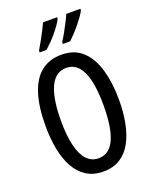

<svg xmlns="http://www.w3.org/2000/svg" viewBox="-171 -1033 900 1135"><g transform="rotate(-20 278.5 -465.5)"><path d="M509.8 -357.9Q509.8 -279.3 496.6 -212.2Q483.4 -145 456.1 -95.2Q428.7 -45.4 385 -17.8Q341.3 9.8 279.8 9.8Q217.3 9.8 173.1 -18.6Q128.9 -46.9 101.6 -96.9Q74.2 -147 61.3 -214.1Q48.3 -281.2 48.3 -358.9Q48.3 -480.5 74.5 -561.8Q100.6 -643.1 152.1 -683.8Q203.6 -724.6 279.8 -724.6Q361.3 -724.6 411.9 -677Q462.4 -629.4 486.1 -546.6Q509.8 -463.9 509.8 -357.9ZM144.5 -357.9Q144.5 -264.6 159.9 -201.2Q175.3 -137.7 205.3 -105.7Q235.4 -73.7 278.8 -73.7Q323.2 -73.7 353 -105Q382.8 -136.2 397.7 -199.7Q412.6 -263.2 412.6 -357.9Q412.6 -499.5 379.4 -570.6Q346.2 -641.6 279.8 -641.6Q234.9 -641.6 204.8 -609.6Q174.8 -577.6 159.7 -514.4Q144.5 -451.2 144.5 -357.9ZM479 -941.4V-932.1Q471.7 -916.5 457 -896.2Q442.4 -876 424.8 -854.5Q407.2 -833 389.2 -814Q371.1 -794.9 356.4 -781.2H310.5V-792.5Q326.2 -816.9 342 -845.7Q357.9 -874.5 371.1 -900.6Q384.3 -926.8 390.1 -941.4ZM332.5 -941.4V-932.1Q324.7 -915.5 311 -896Q297.4 -876.5 280.3 -856Q263.2 -835.4 244.4 -816.4Q225.6 -797.4 207.5 -781.2H164.6V-792.5Q180.2 -818.4 195.8 -846.7Q211.4 -875 224.4 -900.4Q237.3 -925.8 244.1 -941.4Z"/></g></svg>

Font: Open Sans Condensed Medium
Style: Regular
Weight: 500
Width: 3
Designer: Monotype Design Team
Foundry: Monotype Imaging Inc.
Version: Version 3.000